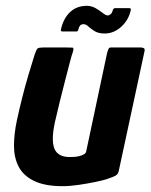

<svg xmlns="http://www.w3.org/2000/svg" viewBox="-20 -635 517 659"><path d="M195 4Q134 4 97 -14Q60 -32 44 -63Q28 -94 28 -134.5Q28 -175 38 -222Q46 -259 56 -299Q66 -339 77.5 -377.5Q89 -416 99 -448Q105 -466 109.5 -469Q114 -472 128 -472H209Q223 -472 229 -471.5Q235 -471 229 -453Q227 -449 220.5 -424Q214 -399 204.5 -362.5Q195 -326 185.5 -287.5Q176 -249 169 -218Q155 -155 166.5 -125.5Q178 -96 220 -96Q225 -96 234 -96.5Q243 -97 251.5 -99Q260 -101 267.5 -105Q275 -109 276 -116L348 -455Q350 -460 352 -466Q354 -472 360 -472H464Q468 -472 473 -470Q478 -468 476 -459L388 -50Q386 -38 378 -33Q370 -28 346 -20Q334 -16 307.5 -10.5Q281 -5 250.5 -0.5Q220 4 195 4ZM194 -527Q188 -527 189 -533Q197 -571 220 -593Q243 -615 278 -615Q294 -615 308 -607Q322 -599 332.5 -590.5Q343 -582 350 -582Q355 -582 360 -586.5Q365 -591 367 -600Q368 -604 370.5 -605.5Q373 -607 374 -607H424Q430 -607 429 -601Q422 -567 396.5 -543.5Q371 -520 339 -520Q318 -520 305 -528Q292 -536 283.5 -544Q275 -552 267 -552Q259 -552 255 -547.5Q251 -543 249 -534Q248 -527 242 -527Z"/></svg>

Font: Glory Thin
Style: Bold Italic
Weight: 700
Italic angle: -12°
Version: Version 1.011